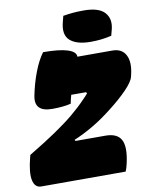

<svg xmlns="http://www.w3.org/2000/svg" viewBox="-125 -1031 881 1106"><g transform="rotate(-10 315.5 -478.0)"><path d="M321 -946Q351 -951 378 -953.5Q405 -956 442 -956Q530 -956 564 -918Q598 -880 582 -819L573 -785Q544 -778 514 -774.5Q484 -771 452 -771Q370 -771 331.5 -804.5Q293 -838 312 -911ZM275 -440Q231 -429 166 -429Q59 -429 77 -521Q91 -592 115.5 -656Q140 -720 170 -760Q264 -760 312.5 -744.5Q361 -729 360 -700H564Q620 -700 642 -658Q664 -616 647 -545L644 -532Q637 -504 594.5 -460Q552 -416 490 -368Q429 -320 372.5 -287Q316 -254 261 -231L265 -224H440Q509 -224 531.5 -181.5Q554 -139 533 -46Q530 -32 526.5 -20.5Q523 -9 519 0H26Q-12 0 -21.5 -45Q-31 -90 -9 -175L-5 -190Q88 -246 153 -290Q218 -334 265 -373Q312 -412 348 -450Q356 -458 363.5 -466Q371 -474 378 -482L374 -490H287Q280 -465 275 -440Z"/></g></svg>

Font: Recursive Mn Csl St XBk
Style: Italic
Weight: 1000
Italic angle: -15°
Monospace: yes
Version: Version 1.079;hotconv 1.0.112;makeotfexe 2.5.65598; ttfautoh